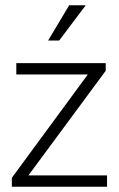

<svg xmlns="http://www.w3.org/2000/svg" viewBox="-20 -710 451 730"><path d="M382 -441 88 -43H387V0H25V-34L314 -427H42V-470H382ZM205 -556H163L243 -690H306Z"/></svg>

Font: Mukta Mahee ExtraLight
Style: Regular
Weight: 275
Designer: Shuchita Grover, Noopur Datye, Girish Dalvi, Yashodeep Gholap
Foundry: Ek Type
Version: Version 2.538;PS 1.000;hotconv 16.6.51;makeotf.lib2.5.65220;